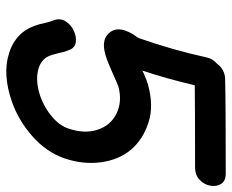

<svg xmlns="http://www.w3.org/2000/svg" viewBox="-85 -668 756 626"><g transform="rotate(90 293.0 -355.0)"><path d="M309 -15Q371 -36 423 -81.5Q475 -127 496 -186Q517 -248 509 -306.5Q501 -365 468 -404Q435 -443 380 -461Q325 -479 254 -459Q246 -457 220 -446L210 -441Q236 -518 258 -612Q319 -613 525 -613Q551 -613 566.5 -628Q582 -643 585.5 -663Q589 -683 579.5 -698Q570 -713 546 -713Q314 -713 237 -711Q207 -710 188 -685Q171 -670 167 -650Q143 -540 105 -432V-431Q105 -430 100.5 -423.5Q96 -417 92 -411Q58 -355 95 -326Q110 -314 135 -316Q145 -317 160 -321Q177 -326 204 -338L245 -356L262 -363Q311 -376 350 -357Q389 -338 403 -295Q417 -252 399 -200Q390 -172 361 -147Q332 -122 293 -108Q254 -95 221 -99Q188 -103 171 -123Q164 -130 158 -150L152 -173Q149 -189 144 -200Q137 -221 118.5 -224Q100 -227 80 -217.5Q60 -208 49 -190Q38 -172 47 -150Q50 -143 53 -131L59 -106Q69 -70 87 -49Q112 -20 150.5 -7.5Q189 5 229 2Q269 -1 309 -15Z"/></g></svg>

Font: Balsamiq Sans
Style: Italic
Weight: 400
Italic angle: -12°
Designer: Michael Angeles
Foundry: Balsamiq SRL
Version: Version 1.020; ttfautohint (v1.8.4.7-5d5b);gftools[0.9.26]